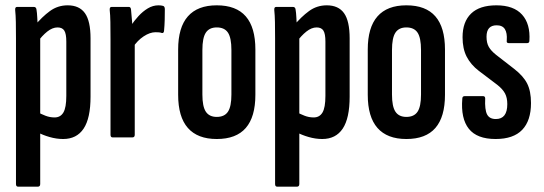

<svg xmlns="http://www.w3.org/2000/svg" viewBox="-20 -516 2041 721"><path d="M217 6Q192 6 166 -1.5Q140 -9 120 -20L119 -96Q134 -88 150.5 -81.5Q167 -75 185 -75Q207 -75 218 -93.5Q229 -112 229 -156V-360Q229 -389 221.5 -401Q214 -413 196 -413Q177 -413 157.5 -397.5Q138 -382 120 -357L109 -418Q138 -453 167.5 -474.5Q197 -496 234 -496Q278 -496 299 -466.5Q320 -437 320 -372V-153Q320 -72 294 -33Q268 6 217 6ZM48 185Q40 185 40 175V-372Q40 -407 39.5 -433Q39 -459 37 -478Q36 -490 44 -490H107Q116 -490 117 -480Q119 -469 120 -449Q121 -429 122 -410L131 -382V175Q131 185 122 185Z M403 0Q395 0 395 -10V-367Q395 -406 394.5 -433.5Q394 -461 392 -478Q391 -490 399 -490H464Q471 -490 472 -480Q474 -462 476 -434.5Q478 -407 478 -391L486 -376V-10Q486 0 477 0ZM479 -338 472 -420Q484 -438 500 -455.5Q516 -473 535 -484.5Q554 -496 575 -496Q585 -496 592 -494Q596 -493 597.5 -489.5Q599 -486 599 -481Q599 -461 598.5 -441Q598 -421 596 -400Q595 -391 588 -392Q583 -394 577 -394.5Q571 -395 564 -395Q543 -395 519.5 -379.5Q496 -364 479 -338Z M794 6Q722 6 685.5 -35.5Q649 -77 649 -160V-330Q649 -413 685.5 -454.5Q722 -496 794 -496Q867 -496 903 -454.5Q939 -413 939 -330V-160Q939 -77 903 -35.5Q867 6 794 6ZM794 -77Q823 -77 836 -96.5Q849 -116 849 -161V-328Q849 -374 836 -393.5Q823 -413 794 -413Q766 -413 753 -393.5Q740 -374 740 -328V-161Q740 -116 753 -96.5Q766 -77 794 -77Z M1190 6Q1165 6 1139 -1.5Q1113 -9 1093 -20L1092 -96Q1107 -88 1123.5 -81.5Q1140 -75 1158 -75Q1180 -75 1191 -93.5Q1202 -112 1202 -156V-360Q1202 -389 1194.5 -401Q1187 -413 1169 -413Q1150 -413 1130.5 -397.5Q1111 -382 1093 -357L1082 -418Q1111 -453 1140.5 -474.5Q1170 -496 1207 -496Q1251 -496 1272 -466.5Q1293 -437 1293 -372V-153Q1293 -72 1267 -33Q1241 6 1190 6ZM1021 185Q1013 185 1013 175V-372Q1013 -407 1012.5 -433Q1012 -459 1010 -478Q1009 -490 1017 -490H1080Q1089 -490 1090 -480Q1092 -469 1093 -449Q1094 -429 1095 -410L1104 -382V175Q1104 185 1095 185Z M1506 6Q1434 6 1397.5 -35.5Q1361 -77 1361 -160V-330Q1361 -413 1397.5 -454.5Q1434 -496 1506 -496Q1579 -496 1615 -454.5Q1651 -413 1651 -330V-160Q1651 -77 1615 -35.5Q1579 6 1506 6ZM1506 -77Q1535 -77 1548 -96.5Q1561 -116 1561 -161V-328Q1561 -374 1548 -393.5Q1535 -413 1506 -413Q1478 -413 1465 -393.5Q1452 -374 1452 -328V-161Q1452 -116 1465 -96.5Q1478 -77 1506 -77Z M1841 6Q1771 6 1740.5 -32.5Q1710 -71 1716 -145Q1716 -155 1725 -155H1794Q1802 -155 1802 -146Q1800 -104 1809 -86.5Q1818 -69 1842 -69Q1885 -69 1885 -125Q1885 -149 1876.5 -165Q1868 -181 1848 -197L1778 -250Q1748 -273 1732.5 -303Q1717 -333 1717 -376Q1717 -434 1749 -465Q1781 -496 1844 -496Q1909 -496 1940.5 -461Q1972 -426 1968 -363Q1968 -354 1959 -354H1891Q1887 -354 1884.5 -356Q1882 -358 1883 -365Q1885 -392 1876 -406.5Q1867 -421 1845 -421Q1807 -421 1807 -378Q1807 -355 1815.5 -340Q1824 -325 1843 -310L1910 -258Q1945 -231 1959.5 -202.5Q1974 -174 1974 -129Q1974 -63 1941 -28.5Q1908 6 1841 6Z"/></svg>

Font: Sofia Sans Extra Condensed SemiBold
Style: Regular
Weight: 600
Designer: Botio Nikoltchev, Ani Petrova
Foundry: lettersoup
Version: Version 4.101